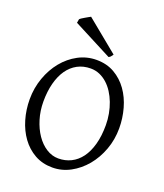

<svg xmlns="http://www.w3.org/2000/svg" viewBox="-154 -946 909 1064"><g transform="rotate(20 300.0 -414.5)"><path d="M386.7 -689.5Q379.9 -680.2 376.2 -675.5Q372.6 -670.9 364.7 -667.5L135.7 -786.1L139.6 -808.1Q143.1 -812 150.6 -816.9Q158.2 -821.8 167 -826.9Q175.8 -832 184.1 -836.7Q192.4 -841.3 197.8 -844.2L386.7 -689.5ZM480 -307.1Q480 -340.8 473.9 -373.8Q467.8 -406.7 456.5 -436.3Q445.3 -465.8 429 -491.2Q412.6 -516.6 392.1 -534.9Q371.6 -553.2 347.2 -563.7Q322.8 -574.2 294.9 -574.2Q251.5 -574.2 217 -555.7Q182.6 -537.1 158.9 -503.2Q135.3 -469.2 122.6 -420.9Q109.9 -372.6 109.9 -313Q109.9 -258.3 124.8 -209.5Q139.6 -160.6 164.8 -123.8Q189.9 -86.9 223.6 -65.4Q257.3 -43.9 294.9 -43.9Q335.4 -43.9 369.4 -60.8Q403.3 -77.6 428 -110.8Q452.6 -144 466.3 -193.4Q480 -242.7 480 -307.1ZM555.7 -315.9Q555.7 -249.5 533.7 -189.7Q511.7 -129.9 473.9 -84.5Q436 -39.1 386.2 -12.2Q336.4 14.6 280.8 14.6Q222.2 14.6 176.3 -11.2Q130.4 -37.1 98.9 -80.6Q67.4 -124 50.8 -180.7Q34.2 -237.3 34.2 -298.8Q34.2 -365.2 55.7 -425.3Q77.1 -485.4 114.3 -530.8Q151.4 -576.2 201.4 -603Q251.5 -629.9 309.1 -629.9Q369.6 -629.9 415.5 -603.3Q461.4 -576.7 492.7 -532.7Q523.9 -488.8 539.8 -432.1Q555.7 -375.5 555.7 -315.9Z"/></g></svg>

Font: GentiumAlt
Style: Regular
Weight: 400
Designer: J. Victor Gaultney
Version: Version 1.02; 2005; OFL release